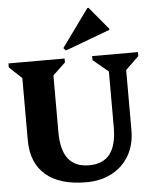

<svg xmlns="http://www.w3.org/2000/svg" viewBox="-63 -1015 863 1083"><g transform="rotate(-5 368.5 -473.5)"><path d="M562.6 -595 476 -667.6V-690H735.4V-667.6L660.4 -595V-254.6Q660.4 -173.4 625.6 -112.6Q590.8 -51.8 528 -17.9Q465.2 16 381.4 16Q232 16 152.5 -52.3Q73 -120.6 73 -249.2V-600.6L2 -667.6V-690H320V-667.6L249 -600.6V-280.2Q249 -178 287.8 -128Q326.6 -78 405.8 -78Q485 -78 523.8 -128Q562.6 -178 562.6 -280.2ZM331.2 -734.2 318.2 -749 472.8 -962.8H479.6L585.4 -835.8V-829Z"/></g></svg>

Font: Platypi Light
Style: Regular
Weight: 300
Designer: David Sargent
Foundry: Bolt Cutter Type
Version: Version 1.200